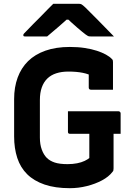

<svg xmlns="http://www.w3.org/2000/svg" viewBox="-20 -966 690 1006"><path d="M336 -383H601Q604 -383 606.5 -381.5Q609 -380 610.5 -377.5Q612 -375 612 -372V-265H347Q344 -265 342 -265.5Q340 -266 338.5 -267.5Q337 -269 336.5 -271Q336 -273 336 -276Q336 -303 336 -329.5Q336 -356 336 -383ZM346 -720Q389 -720 424.5 -714.5Q460 -709 487.5 -700Q515 -691 535 -680Q555 -669 566 -657Q570 -654 571 -650Q572 -646 572 -641Q572 -621 572 -595.5Q572 -570 572 -544.5Q572 -519 572 -496Q543 -496 514 -496Q485 -496 456 -496Q451 -496 448 -499Q445 -502 445 -507Q445 -520 445 -535Q445 -550 445 -567Q445 -584 445 -606L472 -563Q446 -578 413.5 -584.5Q381 -591 338 -591Q303 -591 275 -582Q247 -573 228 -554.5Q209 -536 199 -508Q189 -480 189 -442V-245Q189 -209 199 -182Q209 -155 225 -139Q241 -123 266.5 -114.5Q292 -106 334 -106Q361 -106 384 -110.5Q407 -115 423.5 -123Q440 -131 448 -138Q448 -171 448 -198Q448 -225 448 -251.5Q448 -278 448 -307H580L575 -283Q575 -231 575 -184.5Q575 -138 575 -84Q575 -77 574 -73Q573 -69 569 -65Q550 -40 514.5 -21Q479 -2 435 9Q391 20 346 20Q269 20 213.5 1Q158 -18 122.5 -53Q87 -88 70.5 -138.5Q54 -189 54 -251V-447Q54 -509 72.5 -559.5Q91 -610 127 -645.5Q163 -681 218 -700.5Q273 -720 346 -720ZM259 -946Q274 -946 301 -946Q328 -946 354.5 -946Q381 -946 395 -946Q402 -946 407.5 -943Q413 -940 427 -927Q435 -919 451.5 -902.5Q468 -886 489.5 -864.5Q511 -843 533.5 -819.5Q556 -796 577 -775Q551 -775 517 -775Q483 -775 457 -775Q446 -775 441.5 -777Q437 -779 429 -785Q413 -797 385 -821Q357 -845 316 -884L368 -863Q352 -863 335.5 -863Q319 -863 302 -863L353 -885Q314 -849 283 -822.5Q252 -796 227 -775H113Q109 -775 106.5 -775.5Q104 -776 103 -778Q102 -780 102 -782Q102 -786 105.5 -790Q109 -794 123 -808Q136 -822 153.5 -839.5Q171 -857 190.5 -876.5Q210 -896 227.5 -914.5Q245 -933 259 -946Z"/></svg>

Font: Recursive
Style: Bold
Weight: 700
Version: Version 1.085